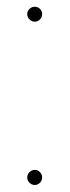

<svg xmlns="http://www.w3.org/2000/svg" viewBox="-20 -523 202 558"><path d="M65.7 -466.6Q59.1 -473.1 59.1 -481.9Q59.1 -490.7 65.7 -497.1Q72.3 -503.4 81.1 -503.4Q89.8 -503.4 96.2 -497.1Q102.5 -490.7 102.5 -481.9Q102.5 -473.1 96.2 -466.6Q89.8 -460 81.1 -460Q72.3 -460 65.7 -466.6ZM96.2 8.1Q89.8 14.6 81.1 14.6Q72.3 14.6 65.7 8.1Q59.1 1.5 59.1 -7.3Q59.1 -16.1 65.7 -22.7Q72.3 -29.3 81.1 -29.3Q89.8 -29.3 96.2 -22.7Q102.5 -16.1 102.5 -7.3Q102.5 1.5 96.2 8.1Z"/></svg>

Font: Spartan MB Thin
Style: Regular
Weight: 100
Designer: Matt Bailey, Mirko Velimirovic
Foundry: Matt Bailey
Version: Version 1.005